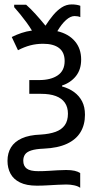

<svg xmlns="http://www.w3.org/2000/svg" viewBox="-20 -682 455 886"><path d="M311 -661.6Q322.8 -661.6 333 -659.9Q343.3 -658.2 350.6 -655.3V-603Q345.2 -605.5 338.1 -606.7Q331.1 -607.9 324.2 -607.9Q305.2 -607.9 284.7 -589.6Q264.2 -571.3 244.6 -538.1Q296.4 -525.9 325.4 -491.9Q354.5 -458 354.5 -407.2Q354.5 -361.3 330.6 -331.1Q306.6 -300.8 266.1 -287.1V-283.2Q298.3 -274.4 322 -257.1Q345.7 -239.7 358.9 -214.1Q372.1 -188.5 372.1 -152.3Q372.1 -106.4 351.6 -72.3Q331.1 -38.1 289.1 -18.6Q247.1 1 182.6 3.9Q145 5.4 124.3 12.2Q103.5 19 95.5 30.8Q87.4 42.5 87.4 59.6Q87.4 84 103.3 95.9Q119.1 107.9 156.7 107.9Q181.2 107.9 203.4 106.4Q225.6 105 246.1 103.8Q266.6 102.5 285.2 102.5Q309.1 102.5 324.7 106.2Q340.3 109.9 350.1 116.7V184.6Q340.3 177.2 322.8 173.3Q305.2 169.4 286.1 169.4Q268.6 169.4 246.1 170.7Q223.6 171.9 199 173.3Q174.3 174.8 149.9 174.8Q102.1 174.8 72 159.9Q42 145 28.3 119.1Q14.6 93.3 14.6 60.1Q14.6 24.4 30.8 -2Q46.9 -28.3 80.8 -43.7Q114.7 -59.1 168 -61Q208.5 -63.5 236.6 -73.7Q264.6 -84 279.1 -104.5Q293.5 -125 293.5 -157.2Q293.5 -187.5 279.3 -208Q265.1 -228.5 237.5 -238.8Q210 -249 169.9 -249H115.2V-312.5H160.6Q214.4 -312.5 246.3 -334.2Q278.3 -356 278.3 -400.4Q278.3 -440.4 252.7 -460.2Q227.1 -480 179.2 -480Q147.9 -480 119.9 -472.7Q91.8 -465.3 63 -450.2L34.2 -511.2Q57.1 -522.5 79.6 -530Q102.1 -537.6 127.4 -541Q116.2 -559.6 102.3 -578.6Q88.4 -597.7 73.7 -615.7Q59.1 -633.8 45.4 -648.9V-660.2H100.6Q121.1 -642.1 143.6 -617.4Q166 -592.8 189.9 -563.5Q206.5 -589.4 225.1 -611.8Q243.7 -634.3 264.9 -647.9Q286.1 -661.6 311 -661.6Z"/></svg>

Font: Open Sans SemiCondensed
Style: Regular
Weight: 400
Width: 4
Designer: Monotype Design Team
Foundry: Monotype Imaging Inc.
Version: Version 3.000